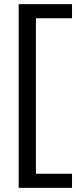

<svg xmlns="http://www.w3.org/2000/svg" viewBox="-20 -770 367 925"><path d="M70 135V-750H327V-682H153V67H327V135Z"/></svg>

Font: Cabin VF Beta
Style: Regular
Weight: 400
Designer: Pablo Impallari
Foundry: Pablo Impallari. http://www.impallari.com Igino Marini. http://www.ikern.com
Version: Version 2.200